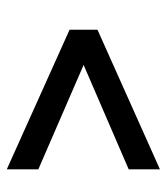

<svg xmlns="http://www.w3.org/2000/svg" viewBox="18 -624 504 581"><g transform="rotate(-90 270.5 -333.0)"><path d="M49 -101.5V-196L365 -332.5L49 -469.5V-565L471.5 -375V-290.5Z"/></g></svg>

Font: League Spartan Medium
Style: Regular
Weight: 500
Foundry: The League of Moveable Type
Version: Version 2.002